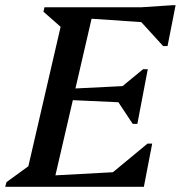

<svg xmlns="http://www.w3.org/2000/svg" viewBox="-46 -718 695 738"><path d="M-26 0 -21 -18 63 -79 187 -615 121 -673 125 -690H496L617 -698H629L598 -541H581L497 -633L306 -646L244 -378L425 -387L504 -452H522L482 -242H464L409 -325L234 -333L167 -44L388 -56L521 -166H539L507 0Z"/></svg>

Font: Platypi
Style: Italic
Weight: 400
Italic angle: -13°
Designer: David Sargent
Foundry: Bolt Cutter Type
Version: Version 1.200; ttfautohint (v1.8.4.7-5d5b)